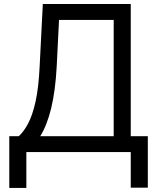

<svg xmlns="http://www.w3.org/2000/svg" viewBox="-20 -747 786 943"><path d="M25.6 176.1V-78.1H72.4Q96.6 -100.1 118.1 -140.4Q139.6 -180.8 154.7 -248.4Q169.7 -316.1 174.7 -420.5L190.3 -727.3H622.2V-78.1H706V174.7H622.2V0H109.4V176.1ZM177.6 -78.1H538.4V-649.1H269.9L258.5 -420.5Q252.1 -301.1 231.4 -215.7Q210.6 -130.3 177.6 -78.1Z"/></svg>

Font: Inter Alia
Style: Regular
Weight: 400
Designer: Rasmus Andersson (Latin, Greek, Cyrillic etc.) and Evan from Shavian.info (Shavian, old style figures)
Foundry: Shavian.info
Version: Version 0.001;git-37ab20767